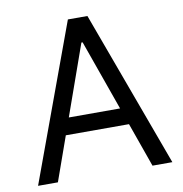

<svg xmlns="http://www.w3.org/2000/svg" viewBox="-81 -803 838 880"><g transform="rotate(-10 338.0 -363.5)"><path d="M117.9 0H25.6L292.6 -727.3H383.5L650.6 0H558.2L485.1 -206H191.1ZM218.8 -284.1H457.4L340.9 -612.2H335.2Z"/></g></svg>

Font: Inter Zeller
Style: Regular
Weight: 400
Designer: Rasmus Andersson; Joe Bland
Foundry: zeller
Version: Version 3.015;git-dec3a8cb1